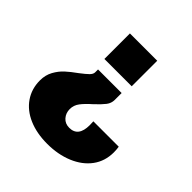

<svg xmlns="http://www.w3.org/2000/svg" viewBox="-186 -669 984 984"><g transform="rotate(45 305.5 -177.0)"><path d="M202 -527H400V-342H202ZM46 -31Q46 -70 63 -100.5Q80 -131 103 -152Q126 -173 161 -198Q190 -220 203.5 -233.5Q217 -247 217 -260V-281H388V-231Q388 -207 373 -187.5Q358 -168 326 -138Q293 -109 275.5 -86Q258 -63 258 -35Q258 -6 276 14.5Q294 35 324 35Q389 35 389 -49Q389 -67 388 -76H572Q573 -69 574 -60Q575 -51 575 -38Q575 26 540 73.5Q505 121 442.5 147Q380 173 302 173Q226 173 168 148Q110 123 78 76.5Q46 30 46 -31Z"/></g></svg>

Font: Archivo Black
Style: Regular
Weight: 400
Designer: Hector Gatti
Foundry: Omnibus-Type
Version: Version 1.101; ttfautohint (v1.8)